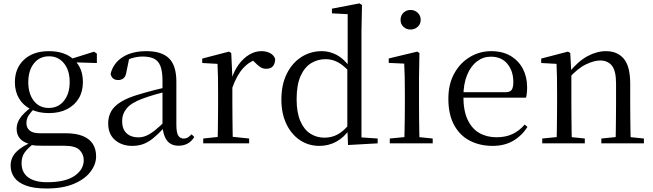

<svg xmlns="http://www.w3.org/2000/svg" viewBox="-20 -825 3760 1105"><path d="M248.5 259.8Q173.9 259.8 128.3 242.6Q82.7 225.4 62 195.8Q41.2 166.2 41.2 128Q41.2 81.5 74.8 48.1Q108.4 14.6 173.6 -11.3L178.8 -2.4Q140.2 27 122.2 52.1Q104.2 77.1 104.2 113.8Q104.2 168.1 142.4 195.9Q180.7 223.7 251.5 223.7Q355.6 223.7 408.8 187.3Q461.9 151 461.9 96.6Q461.9 63.1 438.1 38.5Q414.3 13.9 350.8 13.9H228Q204.9 13.9 186.9 12.8Q168.9 11.7 152.8 6.9V4.5Q75.7 -15.2 75.7 -83.9Q75.7 -115.9 95.3 -144.9Q115 -173.9 160.3 -208.6V-217.6L183.1 -206.2Q156.8 -179.2 144.4 -160.2Q132.1 -141.1 132.1 -115.9Q132.1 -90.3 150 -74.3Q167.9 -58.2 208.7 -58.2H355.5Q416.4 -58.2 455.5 -42.6Q494.6 -26.9 513.8 2.8Q533.1 32.6 533.1 75Q533.1 121.1 500.5 163.8Q467.9 206.5 404.7 233.1Q341.5 259.8 248.5 259.8ZM261.4 -174.1Q200.8 -174.1 156.8 -196.5Q112.8 -218.9 89.3 -258.7Q65.7 -298.6 65.7 -351.9Q65.7 -432.7 118.5 -481.7Q171.3 -530.6 261.6 -530.6Q308.5 -530.6 345.4 -517.7Q382.3 -504.7 406.1 -480.5L408.8 -477.8Q457.1 -432.4 457.1 -351.9Q457.1 -298.6 433.2 -258.7Q409.2 -218.9 365.3 -196.5Q321.5 -174.1 261.4 -174.1ZM260.6 -203.7Q315.5 -203.7 348.2 -244.9Q381 -286.1 381 -352.7Q381 -420.4 348.1 -460.7Q315.3 -501 262.4 -501Q207.8 -501 175.3 -460.2Q142.8 -419.4 142.8 -351.9Q142.8 -285.3 174.7 -244.5Q206.6 -203.7 260.6 -203.7ZM375.9 -467.3V-483.9H381.9L521.1 -527.5L537.5 -516.5V-462.2Z M740.7 14.6Q681.5 14.6 642.1 -19.1Q602.6 -52.8 602.6 -115.1Q602.6 -153.9 619.8 -184.3Q636.9 -214.6 676.4 -239Q715.9 -263.5 781.9 -282.3Q823.8 -294.9 869.8 -306.7Q915.8 -318.5 955.8 -327.7V-303.3Q915.8 -293.3 874.7 -281.5Q833.6 -269.7 799.6 -257Q736.3 -233.6 709.6 -201.7Q682.9 -169.7 682.9 -128.2Q682.9 -81.6 708.5 -58Q734.2 -34.4 776.1 -34.4Q798.6 -34.4 820.6 -43.3Q842.6 -52.2 870.7 -74.2Q898.7 -96.3 936.8 -134.4L945.5 -87.1H921.9Q890.7 -53.7 863.5 -31.1Q836.2 -8.4 807.1 3.1Q778 14.6 740.7 14.6ZM1007.8 13.6Q963.1 13.6 940.8 -16.6Q918.5 -46.7 915.2 -99.7V-103.3V-359Q915.2 -415 903.1 -445.3Q890.9 -475.6 865.7 -487.6Q840.6 -499.6 801 -499.6Q772.3 -499.6 743.1 -491.4Q713.9 -483.2 680.7 -464.7L724.2 -491.9L707.8 -412.7Q704.2 -386 691.7 -375.2Q679.1 -364.3 660.4 -364.3Q624.2 -364.3 616.5 -399.7Q631.4 -461 685.1 -495.8Q738.8 -530.6 823.2 -530.6Q910.5 -530.6 952.8 -489.2Q995 -447.8 995 -354.6V-107.7Q995 -60.8 1006.1 -44.2Q1017.1 -27.5 1037.4 -27.5Q1050 -27.5 1060 -33.2Q1070 -38.8 1082.4 -52.1L1098.1 -36.7Q1082.2 -10.7 1059.6 1.4Q1037 13.6 1007.8 13.6Z M1149.5 0V-27.8L1259.6 -39.6H1300.9L1413.9 -27.8V0ZM1231.9 0Q1233.1 -24.4 1233.6 -65.3Q1234.1 -106.3 1234.6 -150.7Q1235.1 -195.1 1235.1 -228.5V-289.4Q1235.1 -341 1234.5 -380.9Q1233.9 -420.7 1231.9 -457.5L1143.8 -462.4V-487.9L1297.9 -528L1310.9 -519.8L1317.3 -379V-378V-228.5Q1317.3 -195.1 1317.8 -150.7Q1318.3 -106.3 1318.8 -65.3Q1319.3 -24.4 1320.3 0ZM1316.5 -318.6 1294.9 -371H1312.7Q1328.2 -419.5 1355.1 -455.5Q1382 -491.4 1415.4 -511Q1448.8 -530.6 1484 -530.6Q1512.9 -530.6 1534.7 -519.1Q1556.6 -507.7 1563.6 -485.6Q1563.4 -459.5 1551 -444.3Q1538.7 -429.1 1511.7 -429.1Q1493.2 -429.1 1478.3 -438.7Q1463.5 -448.4 1445.8 -466.9L1422.8 -488.8L1468.3 -487.2Q1416 -473 1379.4 -432.7Q1342.8 -392.5 1316.5 -318.6Z M1818.4 14.6Q1755 14.6 1705.4 -19Q1655.9 -52.6 1627.7 -112.6Q1599.4 -172.7 1599.4 -251.6Q1599.4 -337.9 1630.4 -400.3Q1661.3 -462.8 1714.3 -496.7Q1767.2 -530.6 1832.4 -530.6Q1876.2 -530.6 1917.3 -509.2Q1958.5 -487.7 1994.7 -437.5H2004.5L1991.8 -411.3Q1956.2 -450.3 1923.6 -467.4Q1891 -484.5 1853.8 -484.5Q1807.9 -484.5 1770 -461.1Q1732.2 -437.6 1709.7 -386.9Q1687.1 -336.1 1687.1 -253.7Q1687.1 -178.2 1708.2 -128.9Q1729.2 -79.6 1765.6 -56.1Q1802.1 -32.7 1847.2 -32.7Q1888.2 -32.7 1922 -50.6Q1955.7 -68.5 1990.4 -110.2L2002.9 -82.4H1993.5Q1959.7 -33.4 1915.1 -9.4Q1870.5 14.6 1818.4 14.6ZM1983 9.6 1978.9 -88.8V-91.6V-430.7L1980.9 -440.3V-743.5L1890.3 -748.1V-775.1L2048.5 -805.5L2063.3 -796.5L2060.3 -644.4V-34.2L2153.6 -27.8V0Z M2223.3 0V-27.8L2333.1 -38.6H2364.5L2470.3 -27.8V0ZM2306.3 0Q2307.3 -24.4 2308.2 -65.3Q2309.1 -106.3 2309.6 -150.7Q2310.1 -195.1 2310.1 -228.5V-288.8Q2310.1 -339.6 2309.2 -380.6Q2308.3 -421.6 2306.3 -458.9L2217.3 -463V-488.6L2381.7 -528L2393.9 -519.8L2391.5 -380.2V-228.5Q2391.5 -195.1 2392 -150.7Q2392.5 -106.3 2393.1 -65.3Q2393.7 -24.4 2394.7 0ZM2342.8 -655Q2318.9 -655 2302.1 -670.5Q2285.3 -686 2285.3 -711.1Q2285.3 -735.9 2302.1 -751.8Q2318.9 -767.7 2342.8 -767.7Q2366.2 -767.7 2383.7 -751.8Q2401.2 -735.9 2401.2 -711.1Q2401.2 -686 2383.7 -670.5Q2366.2 -655 2342.8 -655Z M2815.3 14.6Q2741.5 14.6 2683.6 -15.4Q2625.7 -45.5 2593.1 -106.2Q2560.4 -167 2560.4 -256.8Q2560.4 -341.1 2594.5 -402.5Q2628.6 -463.8 2684.8 -497.2Q2741 -530.6 2806.9 -530.6Q2872.2 -530.6 2918.4 -503.3Q2964.6 -475.9 2989.1 -429.2Q3013.7 -382.4 3013.7 -323.2Q3013.7 -286.8 3007.4 -262.9H2598.6V-294.2H2889.3Q2915.6 -294.2 2925 -308.2Q2934.3 -322.1 2934.3 -352.3Q2934.3 -416.2 2900.2 -457.5Q2866.2 -498.8 2804.6 -498.8Q2760.8 -498.8 2725 -471.6Q2689.1 -444.5 2668 -392.8Q2646.9 -341.2 2646.9 -268.7Q2646.9 -188 2671.4 -135.9Q2695.9 -83.8 2738.9 -59.4Q2782 -35 2837.5 -35Q2890.5 -35 2929.8 -53.7Q2969.2 -72.3 2999.7 -108.1L3015.6 -94.3Q2983 -43.5 2933 -14.4Q2883 14.6 2815.3 14.6Z M3100.7 0V-27.8L3209.4 -38.6H3241.8L3345.7 -27.8V0ZM3182.9 0Q3184.1 -24.4 3184.6 -65.3Q3185.1 -106.3 3185.6 -150.7Q3186.1 -195.1 3186.1 -228.5V-289.4Q3186.1 -340.8 3185.5 -380.8Q3184.9 -420.7 3182.9 -457.5L3094.8 -462.4V-487.9L3248.9 -528L3261.9 -519.8L3268.3 -403.1V-401.7V-228.5Q3268.3 -195.1 3268.8 -150.7Q3269.3 -106.3 3269.8 -65.3Q3270.3 -24.4 3271.3 0ZM3440.8 0V-27.8L3548.3 -38.6H3581.3L3685.8 -27.8V0ZM3522.5 0Q3523.5 -24.4 3524 -64.8Q3524.5 -105.3 3525 -149.7Q3525.5 -194.1 3525.5 -228.5V-344.3Q3525.5 -418.1 3501.4 -447.5Q3477.3 -476.9 3433.6 -476.9Q3399.9 -476.9 3352.8 -454.8Q3305.6 -432.7 3251.2 -372.4L3242.7 -406H3252.8Q3307.4 -472.9 3361.1 -501.7Q3414.9 -530.6 3467.5 -530.6Q3533 -530.6 3570 -487.1Q3607 -443.5 3607 -342.4V-228.5Q3607 -194.1 3607.5 -149.7Q3608 -105.3 3608.6 -64.8Q3609.2 -24.4 3610.2 0Z"/></svg>

Font: Source Han Serif JP VF
Style: Regular
Weight: 250
Designer: Ryoko NISHIZUKA 西塚涼子 (kana & ideographs); Frank Grießhammer (Latin, Greek & Cyrillic); Wenlong ZHANG 张文龙 (bopomofo); San
Foundry: Adobe
Version: Version 2.001;hotconv 1.1.0;makeotfexe 2.6.0